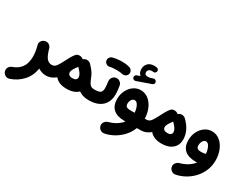

<svg xmlns="http://www.w3.org/2000/svg" viewBox="-96 -1377 3005 2353"><g transform="rotate(30 1406.0 -201.0)"><path d="M192.4 -219.2Q182.1 -248 200 -274.9Q217.8 -301.8 247.6 -308.6Q255.9 -310.5 264.6 -310.5Q291.5 -311 311.3 -294.4Q331.1 -277.8 335.9 -255.9Q336.4 -254.9 336.9 -253.4Q360.4 -167.5 389.4 -131.8Q418.5 -96.2 461.9 -96.2H462.4Q493.2 -96.2 514.6 -74.5Q536.1 -52.7 536.1 -22Q536.1 8.3 514.6 30.3Q493.2 52.2 462.4 52.2H461.9Q432.6 52.2 405.8 43.5Q378.9 34.7 355 18.6Q335 131.3 266.8 204.1Q198.7 276.9 102.1 309.1Q68.8 319.8 42.2 303.7Q15.6 287.6 7.3 260.7Q-2.4 226.1 13.7 200.9Q29.8 175.8 54.2 168Q129.4 142.6 172.1 85.9Q214.8 29.3 214.8 -68.4Q214.8 -132.8 194.3 -213.4Q193.4 -216.3 192.4 -219.2Z M388.2 -22Q388.2 -52.7 410.2 -74.5Q432.1 -96.2 462.4 -96.2Q501 -96.2 525.4 -130.1Q549.8 -164.1 580.1 -225.1Q596.7 -258.3 613.8 -288.1Q630.9 -317.9 648.9 -340.3L650.4 -342.3Q665 -360.4 687.7 -365.2Q710.4 -370.1 731.4 -362.3Q743.7 -357.9 753.4 -349.6Q755.9 -347.7 757.8 -345.7Q780.3 -366.7 811 -366.2Q841.8 -365.7 862.8 -344.2Q866.2 -340.8 869.1 -337.4Q888.7 -317.9 904.3 -297.9Q926.8 -270.5 939.7 -246.6Q952.6 -222.7 964.8 -190.9Q984.9 -138.7 1005.1 -117.4Q1025.4 -96.2 1066.9 -96.2H1067.4Q1098.1 -96.2 1119.6 -74.5Q1141.1 -52.7 1141.1 -22Q1141.1 8.3 1119.6 30.3Q1098.1 52.2 1067.4 52.2H1066.9Q1021.5 52.2 987.1 41Q952.6 29.8 927.7 11.2Q871.1 66.9 767.6 66.9Q708 66.9 665.8 49.6Q623.5 32.2 599.1 0.5Q572.8 23.4 538.8 37.8Q504.9 52.2 462.4 52.2Q432.1 52.2 410.2 30.3Q388.2 8.3 388.2 -22ZM700.7 -129.4Q700.7 -107.4 716.3 -94.5Q731.9 -81.5 763.7 -81.5Q826.2 -81.5 826.2 -128.9Q826.2 -173.8 758.3 -238.3L757.8 -238.8Q754.4 -234.4 751 -230Q743.7 -220.7 737.8 -211.9Q726.6 -196.8 717.8 -181.6Q700.7 -151.4 700.7 -129.4Z M993.2 -22Q993.2 -52.7 1015.1 -74.5Q1037.1 -96.2 1067.4 -96.2Q1126 -96.2 1149.4 -112.5Q1172.9 -128.9 1172.9 -175.8Q1172.9 -212.4 1164.6 -270.5Q1161.1 -300.8 1179.7 -325.4Q1198.2 -350.1 1228.5 -354Q1258.8 -357.9 1283 -339.4Q1307.1 -320.8 1312 -290.5Q1323.2 -222.7 1323.2 -174.8Q1323.2 -67.9 1257.6 -7.8Q1191.9 52.2 1067.4 52.2Q1037.1 52.2 1015.1 30.3Q993.2 8.3 993.2 -22ZM1019 -472.7Q1012.7 -495.6 1024.2 -516.8Q1035.6 -538.1 1059.6 -545.9Q1086.9 -554.2 1123 -558.6Q1159.2 -563 1194.8 -563Q1231.9 -563 1261.5 -557.9Q1291 -552.7 1311.5 -544.4Q1335.4 -530.8 1341.8 -504.6Q1348.1 -478.5 1333.5 -457Q1321.3 -439.9 1304 -434.3Q1286.6 -428.7 1268.1 -432.6Q1253.9 -436 1233.6 -438.2Q1213.4 -440.4 1194.8 -440.4Q1162.1 -440.4 1135.5 -438.5Q1108.9 -436.5 1092.3 -431.6Q1069.3 -425.3 1047.6 -437.5Q1025.9 -449.7 1019 -472.7Z M1573.2 52.2Q1474.1 52.2 1420.2 4.4Q1366.2 -43.5 1366.2 -136.2Q1366.2 -202.6 1393.3 -256.8Q1420.4 -311 1465.8 -343Q1511.2 -375 1565.9 -375Q1627.9 -375 1675.5 -337.6Q1723.1 -300.3 1751 -237.1Q1778.8 -173.8 1780.8 -96.2H1805.2Q1835.9 -96.2 1857.4 -74.5Q1878.9 -52.7 1878.9 -22Q1878.9 8.3 1857.4 30.3Q1835.9 52.2 1805.2 52.2H1754.9Q1729 119.1 1681.2 172.4Q1633.3 225.6 1571.3 261Q1509.3 296.4 1440.9 309.6Q1411.1 315.4 1385.5 297.6Q1359.9 279.8 1354.5 250Q1348.6 219.7 1366.7 195.6Q1384.8 171.4 1413.6 163.1Q1475.1 146 1520 117.4Q1564.9 88.9 1592.8 52.2ZM1572.3 -96.2H1637.2Q1635.3 -128.4 1625.7 -159.4Q1616.2 -190.4 1600.3 -210.7Q1584.5 -231 1562.5 -231Q1538.6 -231 1521.7 -208.5Q1504.9 -186 1504.9 -149.9Q1504.9 -119.6 1522.2 -107.9Q1539.6 -96.2 1572.3 -96.2ZM1407.7 -461.9Q1402.8 -474.6 1409.4 -488.3Q1416 -502 1429.7 -506.8L1474.6 -522Q1439.9 -551.3 1439.9 -603Q1439.9 -652.3 1471.4 -684.3Q1502.9 -716.3 1560.5 -716.3Q1578.6 -716.3 1593.3 -713.9Q1607.4 -711.9 1616.5 -700.7Q1625.5 -689.5 1624 -675.8Q1622.6 -662.1 1611.3 -652.3Q1600.1 -642.6 1585.9 -644.5Q1580.1 -646 1570.3 -646Q1538.6 -646 1523.7 -632.6Q1508.8 -619.1 1508.8 -598.1Q1508.8 -558.6 1557.6 -558.6Q1570.3 -558.6 1584 -561.8Q1597.7 -564.9 1627.9 -575.7Q1642.1 -580.6 1655.5 -572.8Q1668.9 -564.9 1672.4 -550.3Q1675.8 -537.1 1669.2 -525.1Q1662.6 -513.2 1650.4 -509.3L1452.6 -439.9Q1439 -435.1 1425.8 -441.7Q1412.6 -448.2 1407.7 -461.9Z M1731 -22Q1731 -52.7 1752.9 -74.5Q1774.9 -96.2 1805.2 -96.2Q1843.8 -96.2 1868.2 -130.1Q1892.6 -164.1 1922.9 -225.1Q1939.5 -258.3 1956.5 -288.1Q1973.6 -317.9 1991.7 -340.3L1993.2 -342.3Q2007.8 -360.4 2030.5 -365.2Q2053.2 -370.1 2074.2 -362.3Q2086.4 -357.9 2096.2 -349.6Q2098.6 -347.7 2100.6 -345.2Q2122.1 -365.7 2151.9 -366Q2181.6 -366.2 2203.6 -345.7Q2317.4 -236.3 2317.4 -108.4Q2317.4 -27.8 2261.5 19.5Q2205.6 66.9 2110.4 66.9Q2051.8 66.9 2009.3 49.6Q1966.8 32.2 1942.4 0.5Q1915.5 23.4 1881.6 37.8Q1847.7 52.2 1805.2 52.2Q1774.9 52.2 1752.9 30.3Q1731 8.3 1731 -22ZM2043.5 -129.4Q2043.5 -107.4 2059.6 -94.5Q2075.7 -81.5 2106.4 -81.5Q2168.9 -81.5 2168.9 -128.9Q2168.9 -173.8 2101.1 -238.3L2100.6 -238.8Q2097.2 -234.4 2093.8 -230Q2086.4 -220.7 2080.6 -211.9Q2069.3 -196.8 2060.5 -181.6Q2043.5 -151.4 2043.5 -129.4Z M2574.2 -375Q2637.7 -375 2686 -335.9Q2734.4 -296.9 2761.7 -231Q2789.1 -165 2789.1 -85Q2789.1 -8.8 2761.7 57.4Q2734.4 123.5 2686.8 175.5Q2639.2 227.5 2577.9 262Q2516.6 296.4 2449.2 309.6Q2419.4 315.4 2393.8 297.6Q2368.2 279.8 2362.8 250Q2356.9 219.7 2375 195.6Q2393.1 171.4 2421.9 163.1Q2484.9 145.5 2530.8 115.7Q2576.7 85.9 2604.5 47.9Q2592.3 48.8 2581.1 48.8Q2481.9 48.8 2428.2 2.7Q2374.5 -43.5 2374.5 -136.2Q2374.5 -202.6 2401.6 -256.8Q2428.7 -311 2474.1 -343Q2519.5 -375 2574.2 -375ZM2513.2 -142.6Q2513.2 -111.8 2530 -99.9Q2546.9 -87.9 2579.6 -87.9Q2598.1 -87.9 2614.7 -90.6Q2631.3 -93.3 2645.5 -96.7Q2643.6 -128.4 2634 -159.4Q2624.5 -190.4 2608.6 -210.7Q2592.8 -231 2570.8 -231Q2546.9 -231 2530 -204.6Q2513.2 -178.2 2513.2 -142.6Z"/></g></svg>

Font: Mikhak-DS2-FD ExtraBold
Style: Regular
Weight: 800
Designer: Amin Abedi
Version: Version 3.2